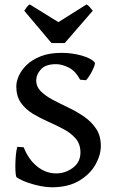

<svg xmlns="http://www.w3.org/2000/svg" viewBox="-20 -812 502 846"><path d="M358.9 -458.5 333 -460.9Q312 -500 282.2 -514.6Q252.4 -529.3 227.1 -529.3Q180.7 -529.3 160.2 -506.3Q139.6 -483.4 139.6 -458Q139.6 -429.7 160.4 -409.2Q181.2 -388.7 213.4 -371.8Q245.6 -355 282 -337.6Q318.4 -320.3 350.8 -297.9Q383.3 -275.4 403.8 -244.4Q424.3 -213.4 424.3 -168.9Q424.3 -129.4 400.9 -87.2Q377.4 -44.9 329.3 -15.9Q281.2 13.2 207 13.2Q186 13.2 158.2 7.8Q130.4 2.4 102.5 -7.3Q74.7 -17.1 53.7 -30.3Q50.8 -31.7 49.1 -46.9Q47.4 -62 47.6 -83.5Q47.9 -105 49.8 -127.2Q51.8 -149.4 56.2 -165L84.5 -163.1Q105 -109.9 143.3 -78.9Q181.6 -47.9 227.5 -47.9Q268.1 -47.9 301.3 -72.8Q334.5 -97.7 334.5 -140.1Q334.5 -176.8 314 -200.9Q293.5 -225.1 261.2 -242.4Q229 -259.8 192.9 -275.6Q156.7 -291.5 124.5 -311Q92.3 -330.6 72 -359.4Q51.8 -388.2 51.8 -431.6Q51.8 -452.6 63 -478Q74.2 -503.4 98.1 -526.4Q122.1 -549.3 159.9 -564.2Q197.8 -579.1 251 -579.1Q297.4 -579.1 338.9 -567.4Q380.4 -555.7 396.5 -538.1Q400.9 -534.7 394.3 -517.6Q387.7 -500.5 377 -482.7Q366.2 -464.8 358.9 -458.5ZM265.1 -622.1H207L86.9 -764.6Q92.3 -772.9 98.1 -780.8Q104 -788.6 111.3 -792.5L237.3 -714.4L361.3 -792.5Q368.7 -788.6 375.5 -780.8Q382.3 -772.9 388.7 -764.6Z"/></svg>

Font: Dai Banna SIL Medium
Style: Regular
Weight: 500
Designer: Victor Gaultney
Foundry: SIL International
Version: Version 4.000